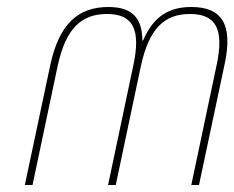

<svg xmlns="http://www.w3.org/2000/svg" viewBox="-20 -529 670 549"><path d="M124 -344 51 0H73L145 -341C168 -447 212 -489 286 -489C359 -489 384 -447 361 -341L289 0H311L383 -341C406 -446 449 -489 523 -489C597 -489 622 -447 599 -341L527 0H549L622 -344C647 -459 615 -509 527 -509C464 -509 419 -483 389 -413H387C387 -483 352 -509 290 -509C202 -509 149 -459 124 -344Z"/></svg>

Font: LT Wave Mono Thin
Style: Italic
Weight: 100
Designer: Daniel Lyons
Version: Version 2.5 (Glyphs App)